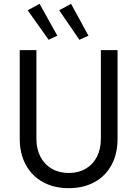

<svg xmlns="http://www.w3.org/2000/svg" viewBox="-20 -984 724 1012"><path d="M84 -252V-719.7H171.9V-252Q171.9 -198.7 193.1 -158Q214.4 -117.2 252.9 -94.7Q291.5 -72.3 341.8 -72.3Q393.6 -72.3 431.9 -94.7Q470.2 -117.2 491 -158Q511.7 -198.7 511.7 -252V-719.7H599.6V-252Q599.6 -173.8 568.1 -115Q536.6 -56.2 478.3 -24.2Q419.9 7.8 341.8 7.8Q264.6 7.8 206.3 -24.4Q147.9 -56.6 116 -115.5Q84 -174.3 84 -252ZM126 -929.7 188.5 -963.9 282.2 -795.9 236.3 -774.4ZM292 -929.7 354.5 -963.9 446.3 -795.9 398.4 -774.4Z"/></svg>

Font: Reddit Sans Vanilla
Style: Regular
Weight: 400
Designer: Stephen Hutchings
Foundry: Reddit
Version: Version 1.013